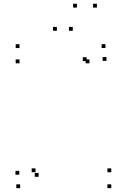

<svg xmlns="http://www.w3.org/2000/svg" viewBox="-20 -970 660 1000"><path d="M81.7 -640.3V-660.3H61.7V-640.3ZM446 -640.3V-660.3H426V-640.3ZM431.2 -651.8V-671.8H411.2V-651.8ZM80.5 -60V-80H60.5V-60ZM84.8 10V-10H64.8V10ZM559.5 10V-10H539.5V10ZM559.5 -73V-93H539.5V-73ZM165 -73V-93H145V-73ZM181 -49.2V-69.2H161V-49.2ZM534.5 -652.8V-672.8H514.5V-652.8ZM529.3 -720V-740H509.3V-720ZM81.7 -719.7V-739.7H61.7V-719.7ZM380.7 -930.5V-950.5H360.7V-930.5ZM484.8 -930.5V-950.5H464.8V-930.5ZM359 -809.8V-829.8H339V-809.8ZM276.2 -809.8V-829.8H256.2V-809.8Z"/></svg>

Font: Monaspace Neon Dots Var
Style: Regular
Weight: 400
Designer: Riley Cran and the Lettermatic Team
Version: Version 1.100 (Monaspace Neon Dots)